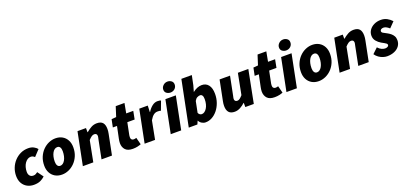

<svg xmlns="http://www.w3.org/2000/svg" viewBox="26 -1739 5844 2763"><g transform="rotate(-20 2947.5 -358.0)"><path d="M226 12Q170 12 124.5 -12.5Q79 -37 52.5 -83.5Q26 -130 26 -196Q26 -259 48.5 -316Q71 -373 111.5 -417Q152 -461 206 -486.5Q260 -512 324 -512Q374 -512 409 -492.5Q444 -473 462 -450L376 -358Q363 -370 349.5 -377Q336 -384 316 -384Q290 -384 267 -369Q244 -354 226.5 -328.5Q209 -303 199.5 -269.5Q190 -236 190 -198Q190 -161 209 -138.5Q228 -116 262 -116Q285 -116 301 -125Q317 -134 330 -144L396 -54Q365 -24 325 -6Q285 12 226 12Z M657 12Q597 12 552 -14Q507 -40 482 -87Q457 -134 457 -196Q457 -269 481.5 -327Q506 -385 547 -426.5Q588 -468 638.5 -490Q689 -512 741 -512Q801 -512 846 -486Q891 -460 916 -413Q941 -366 941 -304Q941 -231 916.5 -173Q892 -115 851 -73.5Q810 -32 759.5 -10Q709 12 657 12ZM675 -116Q697 -116 716 -130Q735 -144 749 -169Q763 -194 771 -228Q779 -262 779 -302Q779 -340 765.5 -362Q752 -384 723 -384Q701 -384 682 -370.5Q663 -357 649 -332Q635 -307 627 -273Q619 -239 619 -198Q619 -161 633 -138.5Q647 -116 675 -116Z M977 0 1077 -500H1207V-436H1211Q1246 -466 1286.5 -489Q1327 -512 1375 -512Q1437 -512 1465 -479.5Q1493 -447 1493 -382Q1493 -366 1491 -347Q1489 -328 1485 -310L1423 0H1263L1321 -290Q1324 -304 1326.5 -314.5Q1329 -325 1329 -334Q1329 -355 1318 -365.5Q1307 -376 1287 -376Q1266 -376 1246 -362.5Q1226 -349 1199 -320L1137 0Z M1741 12Q1662 12 1626.5 -27.5Q1591 -67 1591 -128Q1591 -145 1593.5 -161.5Q1596 -178 1599 -194L1637 -376H1573L1597 -494L1669 -500L1717 -650H1851L1823 -500H1931L1907 -376H1795L1757 -188Q1756 -179 1755.5 -171.5Q1755 -164 1755 -156Q1755 -134 1767.5 -123Q1780 -112 1799 -112Q1810 -112 1820 -114.5Q1830 -117 1839 -120L1867 -12Q1846 -3 1813 4.5Q1780 12 1741 12Z M1923 0 2023 -500H2153L2149 -402H2153Q2182 -450 2221.5 -481Q2261 -512 2303 -512Q2324 -512 2337 -509.5Q2350 -507 2357 -502L2305 -364Q2295 -370 2280 -371Q2265 -372 2253 -372Q2222 -372 2194 -351Q2166 -330 2137 -280L2083 0Z M2323 0 2423 -500H2583L2483 0ZM2525 -564Q2494 -564 2467.5 -582.5Q2441 -601 2441 -638Q2441 -674 2469 -701Q2497 -728 2537 -728Q2569 -728 2595 -709Q2621 -690 2621 -654Q2621 -615 2593.5 -589.5Q2566 -564 2525 -564Z M2855 12Q2824 12 2796.5 -5Q2769 -22 2755 -50H2753L2731 0H2599L2739 -696H2899L2869 -550L2843 -458H2845Q2877 -484 2912 -498Q2947 -512 2981 -512Q3047 -512 3084 -464.5Q3121 -417 3121 -328Q3121 -257 3099 -195Q3077 -133 3039.5 -86.5Q3002 -40 2954.5 -14Q2907 12 2855 12ZM2843 -118Q2865 -118 2885 -132Q2905 -146 2921 -171Q2937 -196 2946 -231Q2955 -266 2955 -308Q2955 -347 2942.5 -364.5Q2930 -382 2909 -382Q2890 -382 2866.5 -370.5Q2843 -359 2825 -326L2791 -156Q2799 -137 2813.5 -127.5Q2828 -118 2843 -118Z M3301 12Q3240 12 3211.5 -21Q3183 -54 3183 -118Q3183 -135 3185 -153.5Q3187 -172 3191 -190L3253 -500H3413L3355 -210Q3352 -197 3349.5 -186Q3347 -175 3347 -166Q3347 -145 3358.5 -134.5Q3370 -124 3389 -124Q3409 -124 3428 -138Q3447 -152 3471 -180L3533 -500H3693L3595 0H3465V-64H3461Q3430 -34 3388 -11Q3346 12 3301 12Z M3913 12Q3834 12 3798.5 -27.5Q3763 -67 3763 -128Q3763 -145 3765.5 -161.5Q3768 -178 3771 -194L3809 -376H3745L3769 -494L3841 -500L3889 -650H4023L3995 -500H4103L4079 -376H3967L3929 -188Q3928 -179 3927.5 -171.5Q3927 -164 3927 -156Q3927 -134 3939.5 -123Q3952 -112 3971 -112Q3982 -112 3992 -114.5Q4002 -117 4011 -120L4039 -12Q4018 -3 3985 4.5Q3952 12 3913 12Z M4095 0 4195 -500H4355L4255 0ZM4297 -564Q4266 -564 4239.5 -582.5Q4213 -601 4213 -638Q4213 -674 4241 -701Q4269 -728 4309 -728Q4341 -728 4367 -709Q4393 -690 4393 -654Q4393 -615 4365.5 -589.5Q4338 -564 4297 -564Z M4589 12Q4529 12 4484 -14Q4439 -40 4414 -87Q4389 -134 4389 -196Q4389 -269 4413.5 -327Q4438 -385 4479 -426.5Q4520 -468 4570.5 -490Q4621 -512 4673 -512Q4733 -512 4778 -486Q4823 -460 4848 -413Q4873 -366 4873 -304Q4873 -231 4848.5 -173Q4824 -115 4783 -73.5Q4742 -32 4691.5 -10Q4641 12 4589 12ZM4607 -116Q4629 -116 4648 -130Q4667 -144 4681 -169Q4695 -194 4703 -228Q4711 -262 4711 -302Q4711 -340 4697.5 -362Q4684 -384 4655 -384Q4633 -384 4614 -370.5Q4595 -357 4581 -332Q4567 -307 4559 -273Q4551 -239 4551 -198Q4551 -161 4565 -138.5Q4579 -116 4607 -116Z M4909 0 5009 -500H5139V-436H5143Q5178 -466 5218.5 -489Q5259 -512 5307 -512Q5369 -512 5397 -479.5Q5425 -447 5425 -382Q5425 -366 5423 -347Q5421 -328 5417 -310L5355 0H5195L5253 -290Q5256 -304 5258.5 -314.5Q5261 -325 5261 -334Q5261 -355 5250 -365.5Q5239 -376 5219 -376Q5198 -376 5178 -362.5Q5158 -349 5131 -320L5069 0Z M5635 12Q5607 12 5573.5 1.5Q5540 -9 5509.5 -30.5Q5479 -52 5457 -84L5537 -160Q5566 -128 5594.5 -116Q5623 -104 5645 -104Q5660 -104 5673 -108.5Q5686 -113 5693.5 -120.5Q5701 -128 5701 -138Q5701 -151 5691 -160Q5681 -169 5662 -179Q5643 -189 5617 -204Q5580 -225 5550.5 -260Q5521 -295 5521 -344Q5521 -392 5548 -430Q5575 -468 5621 -490Q5667 -512 5723 -512Q5776 -512 5818 -489.5Q5860 -467 5891 -432L5811 -350Q5792 -368 5769 -381Q5746 -394 5723 -394Q5699 -394 5685 -383.5Q5671 -373 5671 -358Q5671 -337 5697 -325Q5723 -313 5751 -296Q5775 -283 5798 -264.5Q5821 -246 5836 -219.5Q5851 -193 5851 -156Q5851 -106 5823.5 -68Q5796 -30 5747 -9Q5698 12 5635 12Z"/></g></svg>

Font: Source Sans 3 Black
Style: Italic
Weight: 900
Italic angle: -11°
Designer: Paul D. Hunt
Foundry: Adobe
Version: Version 3.052;hotconv 1.1.0;makeotfexe 2.6.0